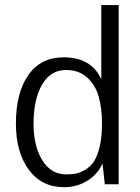

<svg xmlns="http://www.w3.org/2000/svg" viewBox="-20 -740 561 771"><path d="M43.9 -244.1Q43.9 -367.7 93.8 -438.7Q143.6 -509.8 235.4 -509.8Q347.2 -509.8 386.7 -421.4V-719.7H456.5V0H400.9L391.6 -84Q372.6 -40 330.8 -14.2Q289.1 11.7 237.3 11.7Q147.5 11.7 95.7 -58.3Q43.9 -128.4 43.9 -244.1ZM246.1 -39.6Q268.1 -39.6 285.6 -43.2Q303.2 -46.9 323.7 -59.3Q344.2 -71.8 357.9 -93Q371.6 -114.3 380.6 -152.8Q389.6 -191.4 389.6 -243.7Q389.6 -307.1 375.7 -354Q361.8 -400.9 328.6 -429.9Q295.4 -459 245.1 -459Q183.1 -459 148.9 -400.1Q114.7 -341.3 114.7 -242.2Q114.7 -153.3 149.9 -96.4Q185.1 -39.6 246.1 -39.6Z"/></svg>

Font: Pontano Sans
Style: Regular
Weight: 400
Foundry: vernon adams
Version: 1.0